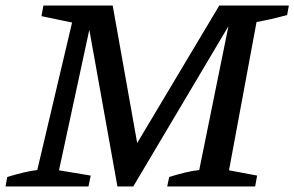

<svg xmlns="http://www.w3.org/2000/svg" viewBox="-40 -670 1058 690"><path d="M-20 0 -14 -34Q16 -43 42.5 -49.5Q69 -56 94 -59L219 -589L109 -612L116 -650H365L453 -156L748 -650H998L992 -616Q925 -598 882 -591L783 -58L884 -39L877 0H561L568 -34Q597 -43 623.5 -49.5Q650 -56 676 -59L781 -576L439 0H382L281 -563L172 -58L286 -39L278 0Z"/></svg>

Font: Piazzolla Medium
Style: Italic
Weight: 500
Italic angle: -11.3°
Designer: Juan Pablo del Peral
Foundry: Huerta Tipografica
Version: Version 1.330